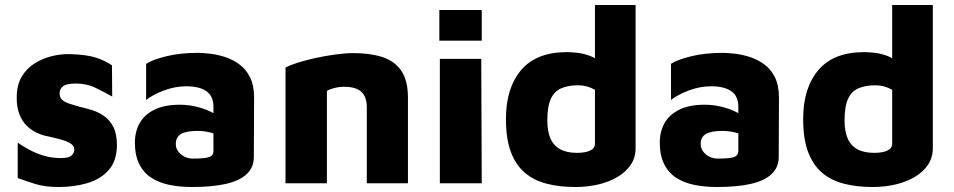

<svg xmlns="http://www.w3.org/2000/svg" viewBox="-20 -735 3824 770"><path d="M215 15Q161 15 122 3Q83 -9 51 -21V-163Q69 -150 95.5 -135.5Q122 -121 154.5 -111Q187 -101 224 -101Q256 -101 267 -111.5Q278 -122 278 -136Q278 -150 263 -159.5Q248 -169 224 -175.5Q200 -182 173 -188Q150 -192 127.5 -202.5Q105 -213 86.5 -231.5Q68 -250 57.5 -277.5Q47 -305 47 -342Q47 -393 66.5 -426.5Q86 -460 118.5 -480.5Q151 -501 188.5 -510Q226 -519 260 -518Q326 -516 363 -504.5Q400 -493 429 -473L430 -348Q397 -366 362.5 -383Q328 -400 284 -400Q247 -400 233 -389Q219 -378 219 -361Q219 -344 229.5 -334.5Q240 -325 257.5 -319.5Q275 -314 295 -308Q320 -302 347 -294Q374 -286 397 -270Q420 -254 434.5 -226Q449 -198 449 -152Q448 -89 415.5 -52.5Q383 -16 330 -0.5Q277 15 215 15Z M750 15Q701 15 659.5 6.5Q618 -2 587 -22Q556 -42 538.5 -77Q521 -112 521 -163Q521 -207 540 -241Q559 -275 599 -295Q639 -315 701 -315Q734 -315 766 -307.5Q798 -300 824 -287.5Q850 -275 864 -260L869 -186Q849 -197 824 -203.5Q799 -210 772 -210Q726 -210 705.5 -197.5Q685 -185 685 -157Q685 -141 694.5 -128Q704 -115 719.5 -107Q735 -99 753 -99Q801 -99 818.5 -105Q836 -111 836 -130V-306Q836 -350 807.5 -369.5Q779 -389 727 -389Q682 -389 637 -372Q592 -355 566 -334V-479Q590 -495 645.5 -509Q701 -523 773 -523Q794 -523 823.5 -519.5Q853 -516 883.5 -506Q914 -496 940.5 -476.5Q967 -457 983 -424.5Q999 -392 999 -343L998 -105Q998 -64 969.5 -37Q941 -10 886 2.5Q831 15 750 15Z M1125 -464Q1143 -474 1175 -484Q1207 -494 1246 -502.5Q1285 -511 1325 -516.5Q1365 -522 1398 -522Q1465 -522 1514 -506Q1563 -490 1589.5 -451Q1616 -412 1616 -344V0H1451V-306Q1451 -326 1445.5 -341.5Q1440 -357 1429 -367Q1418 -377 1401 -382Q1384 -387 1360 -387Q1340 -387 1319 -381.5Q1298 -376 1291 -370V0H1125Z M1744 0V-499H1910L1912 0ZM1742 -572V-695H1912V-572Z M2288 15Q2223 15 2171.5 1.5Q2120 -12 2084 -43Q2048 -74 2028.5 -126.5Q2009 -179 2009 -258Q2009 -382 2070 -454Q2131 -526 2254 -526Q2268 -526 2293 -523.5Q2318 -521 2346 -511Q2374 -501 2397 -475L2366 -423V-715H2529V-141Q2529 -103 2509.5 -74Q2490 -45 2456 -25Q2422 -5 2378.5 5Q2335 15 2288 15ZM2294 -122Q2327 -122 2346.5 -131Q2366 -140 2366 -159V-375Q2350 -384 2333 -388.5Q2316 -393 2299 -393Q2259 -393 2231 -381Q2203 -369 2189 -338.5Q2175 -308 2175 -252Q2175 -210 2187 -181Q2199 -152 2225.5 -137Q2252 -122 2294 -122Z M2855 15Q2806 15 2764.5 6.5Q2723 -2 2692 -22Q2661 -42 2643.5 -77Q2626 -112 2626 -163Q2626 -207 2645 -241Q2664 -275 2704 -295Q2744 -315 2806 -315Q2839 -315 2871 -307.5Q2903 -300 2929 -287.5Q2955 -275 2969 -260L2974 -186Q2954 -197 2929 -203.5Q2904 -210 2877 -210Q2831 -210 2810.5 -197.5Q2790 -185 2790 -157Q2790 -141 2799.5 -128Q2809 -115 2824.5 -107Q2840 -99 2858 -99Q2906 -99 2923.5 -105Q2941 -111 2941 -130V-306Q2941 -350 2912.5 -369.5Q2884 -389 2832 -389Q2787 -389 2742 -372Q2697 -355 2671 -334V-479Q2695 -495 2750.5 -509Q2806 -523 2878 -523Q2899 -523 2928.5 -519.5Q2958 -516 2988.5 -506Q3019 -496 3045.5 -476.5Q3072 -457 3088 -424.5Q3104 -392 3104 -343L3103 -105Q3103 -64 3074.5 -37Q3046 -10 2991 2.5Q2936 15 2855 15Z M3480 15Q3415 15 3363.5 1.5Q3312 -12 3276 -43Q3240 -74 3220.5 -126.5Q3201 -179 3201 -258Q3201 -382 3262 -454Q3323 -526 3446 -526Q3460 -526 3485 -523.5Q3510 -521 3538 -511Q3566 -501 3589 -475L3558 -423V-715H3721V-141Q3721 -103 3701.5 -74Q3682 -45 3648 -25Q3614 -5 3570.5 5Q3527 15 3480 15ZM3486 -122Q3519 -122 3538.5 -131Q3558 -140 3558 -159V-375Q3542 -384 3525 -388.5Q3508 -393 3491 -393Q3451 -393 3423 -381Q3395 -369 3381 -338.5Q3367 -308 3367 -252Q3367 -210 3379 -181Q3391 -152 3417.5 -137Q3444 -122 3486 -122Z"/></svg>

Font: Maven Pro ExtraBold
Style: Regular
Weight: 800
Designer: Joe Prince
Foundry: Joe Prince
Version: Version 2.100